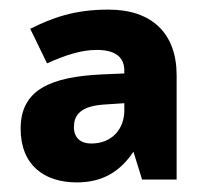

<svg xmlns="http://www.w3.org/2000/svg" viewBox="-20 -808 429 400"><path d="M206 -788C135 -788 89 -771 43 -748L78 -676C118 -694 150 -704 182 -704C220 -704 239 -689 239 -661V-655L193 -653C85 -648 23 -621 23 -540C23 -464 72 -428 140 -428C193 -428 230 -450 258 -492L276 -434H348V-651C348 -738 297 -788 206 -788ZM194 -590 239 -593V-578C239 -540 214 -509 170 -509C149 -509 134 -520 134 -543C134 -565 144 -586 194 -590Z"/></svg>

Font: Noto Sans Malayalam UI ExtraBold
Style: Regular
Weight: 800
Designer: Jelle Bosma - Monotype Design Team
Foundry: Monotype Imaging Inc.
Version: Version 2.104